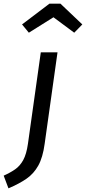

<svg xmlns="http://www.w3.org/2000/svg" viewBox="-91 -812 468 1045"><path d="M-45 213 -71 144Q-35 128 -8.5 109.5Q18 91 35.5 59Q53 27 61 -29L131 -527H222L152 -29Q142 45 117.5 89Q93 133 53.5 160.5Q14 188 -45 213ZM200 -718 66 -634 29 -679 178 -792H238L357 -679L313 -634Z"/></svg>

Font: Fira Sans Variable
Style: Italic
Weight: 397
Italic angle: -8°
Designer: Carrois Corporate & Edenspiekermann AG
Foundry: Carrois Corporate GbR & Edenspiekermann AG
Version: Version 4.202